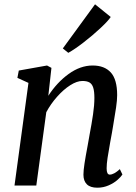

<svg xmlns="http://www.w3.org/2000/svg" viewBox="-20 -864 634 894"><path d="M205 -418Q245 -480 299.5 -519.5Q354 -559 411.5 -559Q466.5 -559 496 -526.5Q525.5 -494 525.5 -421Q525.5 -398 520.5 -363.5Q515.5 -329 506.5 -277Q502.5 -255 501 -244.5L493 -201Q485 -157 480.8 -128.8Q476.5 -100.5 476.5 -80Q476.5 -51 491 -51Q510.5 -51 538 -76.5L550 -51.5Q543.5 -41 527.2 -26.5Q511 -12 486.2 -1Q461.5 10 433 10Q400.5 10 384.5 -5.8Q368.5 -21.5 368.5 -50.5Q368.5 -70 373.5 -102.8Q378.5 -135.5 388 -185.5L394.5 -222L396.5 -233.5Q407 -288.5 413.2 -331.2Q419.5 -374 419.5 -408Q419.5 -438.5 414.2 -455.5Q409 -472.5 397 -479.8Q385 -487 364 -487Q338 -487 306.8 -467Q275.5 -447 245.8 -413.5Q216 -380 195.5 -341.5L149 0H47.5L112.5 -478L61 -501.5L67.5 -535.5L199 -559L219.5 -548ZM272.5 -638.5 422.5 -844 495.5 -785Q484.5 -767.5 448.2 -733.5Q412 -699.5 369.2 -666.5Q326.5 -633.5 298 -618Z"/></svg>

Font: Merriweather Text
Style: Italic
Weight: 400
Italic angle: -7.8°
Designer: Eben Sorkin
Foundry: Eben Sorkin
Version: Version 2.100